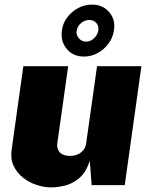

<svg xmlns="http://www.w3.org/2000/svg" viewBox="-20 -805 649 835"><path d="M203 10Q171.5 10 139 -0.8Q106.5 -11.5 80 -32.5Q53.5 -53.5 39.2 -83.8Q25 -114 30.5 -153L81.5 -517H276.5L229 -180Q226 -157.5 240.2 -142.2Q254.5 -127 284 -127Q313.5 -127 332.5 -142.2Q351.5 -157.5 354.5 -180L402 -517H595L522.5 0H378.5L370.5 -106Q354 -54.5 323.8 -29.8Q293.5 -5 260.8 2.5Q228 10 203 10ZM345.5 -559Q297.5 -559 269.8 -592.8Q242 -626.5 249.5 -675Q254 -705.5 273.2 -730.5Q292.5 -755.5 320.5 -770.2Q348.5 -785 379.5 -785Q427 -785 455 -752.2Q483 -719.5 475.5 -673Q471 -641 451.8 -615.2Q432.5 -589.5 404.5 -574.2Q376.5 -559 345.5 -559ZM354.5 -624Q374 -624 389.2 -638.8Q404.5 -653.5 407.5 -672Q410.5 -691.5 399.2 -704.8Q388 -718 368.5 -718Q349 -718 332.8 -704.8Q316.5 -691.5 313.5 -672Q310.5 -653.5 322.8 -638.8Q335 -624 354.5 -624Z"/></svg>

Font: Public Sans Black
Style: Italic
Weight: 900
Italic angle: -8°
Designer: The Public Sans project authors (U.S. Web Design System). Libre Franklin designed by Pablo Impallari and Rodrigo Fuenzal
Version: Version 1.007; ttfautohint (v1.8.1) -l 8 -r 50 -G 200 -x 14 